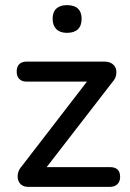

<svg xmlns="http://www.w3.org/2000/svg" viewBox="-20 -728 508 748"><path d="M90 0Q74 0 64 -7.5Q54 -15 50.5 -27.5Q47 -40 50.5 -54.5Q54 -69 66 -82L338 -435V-410H84Q65 -410 55 -420.5Q45 -431 45 -449Q45 -468 55 -478Q65 -488 84 -488H386Q405 -488 416.5 -480Q428 -472 431.5 -460Q435 -448 432 -434Q429 -420 417 -407L141 -50V-77H408Q448 -77 448 -39Q448 -21 437.5 -10.5Q427 0 408 0ZM241 -600Q214 -600 199.5 -614.5Q185 -629 185 -655Q185 -681 199.5 -694.5Q214 -708 241 -708Q269 -708 283.5 -694.5Q298 -681 298 -655Q298 -628 283.5 -614Q269 -600 241 -600Z"/></svg>

Font: Nunito ExtraLight SemiBold
Style: Regular
Weight: 600
Version: Version 3.602